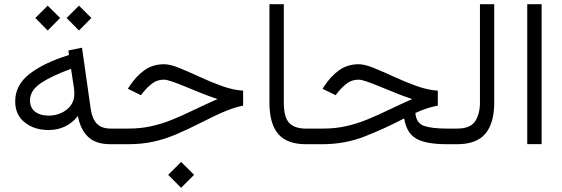

<svg xmlns="http://www.w3.org/2000/svg" viewBox="-20 -685 2671 912"><path d="M355 -658.2 414.1 -599.6 355 -540 296.4 -599.6ZM206.5 -658.2 265.6 -599.6 206.5 -540 147.9 -599.6ZM504.4 0Q433.6 0 397.5 -35.9Q361.3 -71.8 350.1 -133.8Q296.9 -67.4 210.4 -67.4Q143.1 -67.4 97.7 -103.3Q52.2 -139.2 52.2 -203.6Q52.2 -280.8 120.1 -333.7Q188 -386.7 307.6 -423.8L304.7 -445.3L369.6 -458.5L411.1 -166Q418 -120.1 440.4 -97.2Q462.9 -74.2 505.9 -74.2H524.9V0ZM333 -238.3Q333 -254.4 331.1 -268.1L317.4 -357.9Q229 -326.2 175.8 -291.3Q122.6 -256.3 122.6 -208.5Q122.6 -172.9 147 -154.3Q171.4 -135.7 211.4 -135.7Q242.7 -135.7 270.5 -148.2Q298.3 -160.6 315.7 -183.6Q333 -206.5 333 -238.3Z M840.3 84 901.9 145.5 840.3 207 778.8 145.5ZM505.4 -74.2H588.4Q648.4 -74.2 699.5 -85.7Q750.5 -97.2 798.8 -116.9Q847.2 -136.7 899.2 -161.9Q951.2 -187 1013.2 -214.4Q975.1 -227.1 935.5 -242.9Q896 -258.8 860.6 -273.4Q825.2 -288.1 798.3 -297.4Q771.5 -306.6 758.8 -306.6Q726.6 -306.6 703.1 -288.8Q679.7 -271 660.2 -246.6L649.4 -232.9L587.4 -263.2L593.8 -273.4Q625.5 -322.3 665.5 -351.1Q705.6 -379.9 759.3 -379.9Q788.1 -379.9 832 -362.1Q876 -344.2 928 -320.1Q980 -295.9 1033.4 -276.6Q1086.9 -257.3 1134.8 -254.4V-183.1Q1101.6 -177.2 1054.9 -158.7Q1008.3 -140.1 935.1 -102.5Q870.1 -69.3 815.7 -46.4Q761.2 -23.4 706.8 -11.7Q652.3 0 586.9 0H505.4Z M1259.8 -665H1328.1V-198.2Q1328.1 -127.4 1354 -100.8Q1379.9 -74.2 1433.1 -74.2H1449.7V0H1433.1Q1343.8 0 1301.8 -48.3Q1259.8 -96.7 1259.8 -198.2Z M2059.6 -254.4V-183.1Q2038.1 -179.7 2010.7 -171.1Q1983.4 -162.6 1953.1 -148.4Q1957 -99.6 1994.4 -86.9Q2031.7 -74.2 2104 -74.2H2131.3V0H2102.5Q2002.4 0 1956.5 -26.9Q1910.6 -53.7 1899.9 -122.6Q1802.7 -71.8 1709.5 -35.9Q1616.2 0 1511.7 0H1430.2V-74.2H1513.2Q1573.2 -74.2 1624 -85.7Q1674.8 -97.2 1723.4 -116.9Q1772 -136.7 1824 -161.9Q1876 -187 1938 -214.4Q1899.9 -227.1 1860.4 -242.9Q1820.8 -258.8 1785.4 -273.4Q1750 -288.1 1723.1 -297.4Q1696.3 -306.6 1683.6 -306.6Q1651.4 -306.6 1627.9 -288.8Q1604.5 -271 1585 -246.6L1574.2 -232.9L1512.2 -263.2L1518.6 -273.4Q1550.3 -322.3 1590.3 -351.1Q1630.4 -379.9 1684.1 -379.9Q1712.9 -379.9 1756.8 -361.8Q1800.8 -343.8 1852.8 -319.8Q1904.8 -295.9 1958.3 -276.6Q2011.7 -257.3 2059.6 -254.4Z M2111.8 -74.2H2151.4Q2213.9 -74.2 2236.8 -108.9Q2259.8 -143.6 2259.8 -197.8V-665H2327.6V-198.2Q2327.6 -100.1 2285.6 -50Q2243.7 0 2150.9 0H2111.8Z M2552.7 -665V-0.5H2484.4V-665Z"/></svg>

Font: Vazirmatn FD Light
Style: Regular
Weight: 300
Designer: Saber Rastikerdar
Foundry: Saber Rastikerdar
Version: Version 33.003